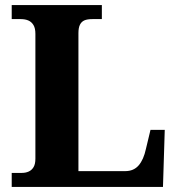

<svg xmlns="http://www.w3.org/2000/svg" viewBox="-20 -734 699 754"><path d="M26 0V-55H66Q81 -55 93 -60.5Q105 -66 112 -78Q119 -90 119 -111V-601Q119 -623 111.5 -635.5Q104 -648 91.5 -653.5Q79 -659 61 -659H26V-714H380V-659H343Q323 -659 311.5 -654Q300 -649 294 -637Q288 -625 288 -604V-62H472Q505 -62 524.5 -84.5Q544 -107 553 -149L571 -224H627L620 0Z"/></svg>

Font: Noto Serif Hentaigana EL
Style: Regular
Weight: 400
Designer: Kazuhiro Yamada
Foundry: nipponia
Version: Version 1.000